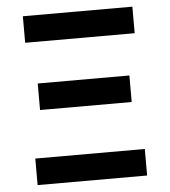

<svg xmlns="http://www.w3.org/2000/svg" viewBox="-51 -746 702 793"><g transform="rotate(-5 300.0 -350.0)"><path d="M73 0H527V-110H73ZM110 -308H490V-418H110ZM73 -590H527V-700H73Z"/></g></svg>

Font: CommitMono
Style: Bold
Weight: 700
Monospace: yes
Designer: Eigil Nikolajsen
Foundry: Eigil Nikolajsen
Version: Version 1.143